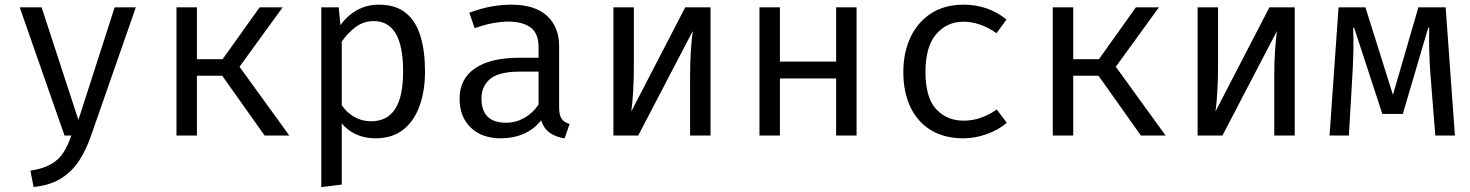

<svg xmlns="http://www.w3.org/2000/svg" viewBox="-20 -571 6194 809"><path d="M552.3 -540 362.6 3.6Q343.6 58.5 314.6 104.1Q285.6 149.7 239.2 179.7Q192.8 209.7 121.5 216.9L108.2 148.2Q164.1 139 196.4 120Q228.7 101 247.4 71.5Q266.2 42.1 280.5 0H251.8L63.1 -540H155.4L310.3 -65.6L463.1 -540Z M723.6 0V-540H809.7V-321.5H917.9L1073.8 -540H1170.8L989.2 -289.7L1199 0H1094.9L916.4 -251.8H809.7V0Z M1575.4 -551.3Q1647.2 -551.3 1690 -516.4Q1732.8 -481.5 1751.8 -418.2Q1770.8 -354.9 1770.8 -270.3Q1770.8 -188.7 1747.9 -124.9Q1725.1 -61 1679 -24.6Q1632.8 11.8 1562.6 11.8Q1473.8 11.8 1420 -50.8V206.7L1333.8 217.4V-540H1407.2L1414.4 -464.6Q1444.1 -506.2 1485.1 -528.7Q1526.2 -551.3 1575.4 -551.3ZM1554.9 -482.1Q1510.3 -482.1 1475.9 -455.1Q1441.5 -428.2 1420 -395.4V-127.7Q1441 -96.4 1473.1 -78.2Q1505.1 -60 1543.6 -60Q1610.8 -60 1644.6 -111.3Q1678.5 -162.6 1678.5 -270.8Q1678.5 -482.1 1554.9 -482.1Z M2335.9 -117.9Q2335.9 -85.1 2346.7 -70.3Q2357.4 -55.4 2380 -48.7L2359 11.8Q2324.1 7.2 2297.9 -10.5Q2271.8 -28.2 2260 -64.1Q2230.8 -26.7 2186.9 -7.4Q2143.1 11.8 2090.8 11.8Q2009.7 11.8 1963.1 -33.8Q1916.4 -79.5 1916.4 -154.9Q1916.4 -238.5 1981.5 -283.1Q2046.7 -327.7 2169.7 -327.7H2249.2V-372.8Q2249.2 -431.3 2215.1 -455.6Q2181 -480 2120.5 -480Q2093.8 -480 2057.9 -473.6Q2022.1 -467.2 1980 -452.3L1957.4 -517.4Q2006.7 -535.9 2050.5 -543.6Q2094.4 -551.3 2133.8 -551.3Q2234.4 -551.3 2285.1 -504.1Q2335.9 -456.9 2335.9 -376.9ZM2112.8 -53.8Q2152.8 -53.8 2189 -74.1Q2225.1 -94.4 2249.2 -130.3V-269.2H2171.3Q2082.1 -269.2 2045.4 -238.5Q2008.7 -207.7 2008.7 -155.9Q2008.7 -53.8 2112.8 -53.8Z M2973.8 -540V0H2887.7V-252.8Q2887.7 -305.6 2890.8 -354.6Q2893.8 -403.6 2899 -440.5L2669.2 0H2564.6V-540H2650.8V-287.7Q2650.8 -235.4 2647.7 -184.4Q2644.6 -133.3 2640 -101.5L2867.2 -540Z M3503.1 0V-240.5H3266.2V0H3180V-540H3266.2V-311.3H3503.1V-540H3589.2V0Z M4039.5 -62.6Q4080 -62.6 4115.1 -75.6Q4150.3 -88.7 4180 -109.7L4222.1 -53.3Q4186.7 -23.1 4136.9 -5.6Q4087.2 11.8 4039.5 11.8Q3959 11.8 3902.3 -22.8Q3845.6 -57.4 3815.9 -120.3Q3786.2 -183.1 3786.2 -267.7Q3786.2 -348.7 3815.9 -412.8Q3845.6 -476.9 3902.6 -514.1Q3959.5 -551.3 4040.5 -551.3Q4143.6 -551.3 4221 -488.7L4179 -431.3Q4108.7 -479.5 4039.5 -479.5Q3969.7 -479.5 3924.6 -426.9Q3879.5 -374.4 3879.5 -267.7Q3879.5 -159.5 3924.6 -111Q3969.7 -62.6 4039.5 -62.6Z M4415.9 0V-540H4502.1V-321.5H4610.3L4766.2 -540H4863.1L4681.5 -289.7L4891.3 0H4787.2L4608.7 -251.8H4502.1V0Z M5435.4 -540V0H5349.2V-252.8Q5349.2 -305.6 5352.3 -354.6Q5355.4 -403.6 5360.5 -440.5L5130.8 0H5026.2V-540H5112.3V-287.7Q5112.3 -235.4 5109.2 -184.4Q5106.2 -133.3 5101.5 -101.5L5328.7 -540Z M6071.3 -540 6110.3 0H6027.7L6006.7 -264.1Q6003.6 -307.7 6002.3 -353.8Q6001 -400 6002.1 -454.4H5997.9L5890.8 -90.8H5804.6L5685.6 -454.4H5681.5Q5683.6 -410.3 5682.6 -359.5Q5681.5 -308.7 5679 -265.6L5663.6 0H5582.1L5620 -540H5733.3L5849.2 -171.3L5956.4 -540Z"/></svg>

Font: FiraCode Nerd Font
Style: Regular
Weight: 400
Designer: Carrois Corporate, Edenspiekermann AG, Nikita Prokopov
Foundry: Carrois Corporate, Edenspiekermann AG, Nikita Prokopov
Version: Version 6.002;Nerd Fonts 3.4.0